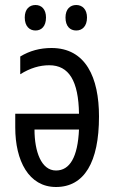

<svg xmlns="http://www.w3.org/2000/svg" viewBox="-20 -738 458 768"><path d="M79 -668C79 -633 98 -616 122 -616C146 -616 164 -633 164 -668C164 -701 146 -718 122 -718C98 -718 79 -702 79 -668ZM242 -668C242 -633 260 -616 285 -616C309 -616 328 -633 328 -668C328 -701 309 -718 285 -718C261 -718 242 -702 242 -668ZM186 -546C140 -546 99 -535 61 -512V-441C101 -466 139 -477 177 -477C256 -477 294 -414 296 -283H41V-228C41 -95 95 10 204 10C317 10 376 -89 376 -272C376 -428 323 -546 186 -546ZM296 -220C291 -109 259 -56 204 -56C145 -56 118 -132 118 -220Z"/></svg>

Font: Noto Sans UI Condensed
Style: Regular
Weight: 400
Width: 3
Designer: Monotype Design Team
Foundry: Monotype Imaging Inc.
Version: Version 1.901